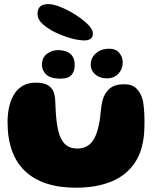

<svg xmlns="http://www.w3.org/2000/svg" viewBox="-20 -858 757 915"><path d="M341.6 36.5Q262.4 36.5 201.6 16.6Q140.9 -3.2 99.6 -42.4Q58.2 -81.5 37.1 -140Q16 -198.5 16 -275.9Q16 -296.4 18.1 -315.9Q20.2 -335.5 24.8 -353.4Q29.2 -371.2 35.5 -386.2Q51.5 -424 80.3 -444.1Q109.1 -464.1 149.6 -464.1Q189.4 -464.1 209.1 -451.4Q228.8 -438.6 235.5 -419.8Q242.2 -400.9 243 -382.9Q243.8 -371.1 244.2 -358.9Q244.6 -346.6 245.2 -334.6Q245.9 -322.5 246.7 -311.3Q247.5 -300.1 248.6 -290.4Q253.1 -245 263.9 -213.8Q274.8 -182.6 295.2 -166.4Q315.6 -150.2 348.1 -150.2Q377 -150.2 397.4 -162.9Q417.9 -175.5 431.2 -201.9Q444.6 -228.2 452.2 -269.1Q455.4 -283.5 457.1 -297.8Q458.9 -312 460.1 -326.1Q461.4 -340.1 463.6 -354.2Q465.8 -368.2 469.2 -382.2Q479.2 -415.6 502.9 -436.1Q526.6 -456.5 571.4 -456.5Q610.5 -456.5 631.3 -435.3Q652.1 -414.1 661.1 -378.1Q663.8 -363.4 665.4 -347.6Q667.1 -331.9 667.8 -315.4Q668.5 -298.9 668.6 -282Q668.8 -265.1 668.1 -248.1Q665.6 -148.9 624.9 -85.9Q584.1 -23 511.8 6.8Q439.4 36.5 341.6 36.5ZM267.2 -483.2Q221.4 -483.2 200.6 -502.6Q179.9 -521.9 179.9 -548.2Q179.9 -584.1 204.3 -601.7Q228.8 -619.2 254.5 -619.2Q275.4 -619.2 294.1 -613.2Q312.9 -607.1 324.4 -591.6Q336 -576 336 -547.2Q336 -520.2 321.6 -501.8Q307.2 -483.2 267.2 -483.2ZM489.8 -484.5Q455.9 -484.5 434.1 -503.2Q412.4 -521.9 412.4 -549.8Q412.4 -583 437.5 -604.4Q462.6 -625.9 499.1 -625.9Q532.4 -625.9 548.6 -605.9Q564.9 -586 564.9 -560.6Q564.9 -529.2 544.3 -506.9Q523.8 -484.5 489.8 -484.5ZM382.6 -665.4Q353.8 -665.4 316 -676.2Q278.2 -687 243.5 -703.8Q206.4 -721.9 182.6 -743.9Q158.8 -765.9 158.8 -791.6Q158.8 -816.2 172.1 -827.4Q185.5 -838.5 209.1 -838.5Q231.4 -838.5 262.1 -827.1Q292.9 -815.6 322.6 -798.4Q364.1 -774.1 393.4 -746.9Q422.6 -719.8 422.6 -698Q422.6 -680.5 411.2 -672.9Q399.8 -665.4 382.6 -665.4Z"/></svg>

Font: Gluten Thin
Style: Regular
Weight: 100
Designer: Tyler Finck
Foundry: Etcetera Type Company
Version: Version 1.300